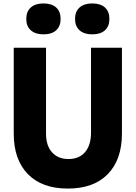

<svg xmlns="http://www.w3.org/2000/svg" viewBox="-20 -1078 790 1118"><path d="M60 -800H248V-300Q248 -230 283 -191Q318 -152 379 -152Q441 -152 475.5 -192.5Q510 -233 510 -306V-800H690V-300Q690 -149 608 -64.5Q526 20 375 20Q224 20 142 -64.5Q60 -149 60 -300ZM233 -878Q186 -878 159.5 -901.5Q133 -925 133 -968Q133 -1011 159.5 -1034.5Q186 -1058 233 -1058Q281 -1058 307 -1034.5Q333 -1011 333 -968Q333 -925 307 -901.5Q281 -878 233 -878ZM517 -878Q470 -878 443.5 -901.5Q417 -925 417 -968Q417 -1011 443.5 -1034.5Q470 -1058 517 -1058Q565 -1058 591 -1034.5Q617 -1011 617 -968Q617 -925 591 -901.5Q565 -878 517 -878Z"/></svg>

Font: Martian Mono SemiExpanded ExtraBold
Style: Regular
Weight: 800
Width: 6
Designer: Roman Shamin
Foundry: Evil Martians
Version: Version 1.000